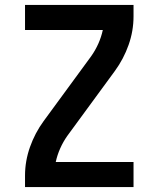

<svg xmlns="http://www.w3.org/2000/svg" viewBox="-20 -755 640 775"><path d="M81 0V-46Q81 -105 101 -161.5Q121 -218 156 -266L348 -528Q365 -552 377 -579Q389 -606 395 -634H81V-735H519V-689Q519 -630 499 -573.5Q479 -517 444 -469L348 -338L252 -207Q235 -183 223 -156Q211 -129 205 -101H519V0Z"/></svg>

Font: Iosevka Curly Extended
Style: Bold
Weight: 700
Width: 7
Monospace: yes
Designer: Belleve Invis
Foundry: Belleve Invis
Version: Version 11.1.0; ttfautohint (v1.8.3)